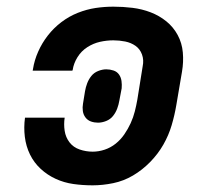

<svg xmlns="http://www.w3.org/2000/svg" viewBox="-20 -548 640 576"><path d="M258 8Q228 8 200 4Q172 0 147 -11.5Q122 -23 102 -41.5Q82 -60 70 -84.5Q58 -109 54.5 -137.5Q51 -166 55 -195H174Q171 -175 174 -155.5Q177 -136 188.5 -121Q200 -106 219 -99.5Q238 -93 258 -93Q276 -93 294 -99Q312 -105 327 -117Q342 -129 353 -145Q364 -161 372 -178.5Q380 -196 384.5 -214Q389 -232 392 -249L408 -349Q412 -368 406 -384.5Q400 -401 386.5 -410.5Q373 -420 355.5 -423.5Q338 -427 320 -427Q300 -427 280 -422.5Q260 -418 242 -406.5Q224 -395 212.5 -376.5Q201 -358 198 -338L197 -336H78L79 -341Q83 -367 94.5 -393Q106 -419 123.5 -441.5Q141 -464 164 -481.5Q187 -499 213.5 -509.5Q240 -520 266.5 -524Q293 -528 320 -528Q349 -528 377.5 -524.5Q406 -521 432 -511Q458 -501 479 -484Q500 -467 513 -443Q526 -419 528.5 -390.5Q531 -362 526 -333L509 -233Q504 -203 495 -172.5Q486 -142 470 -114Q454 -86 430.5 -62Q407 -38 379 -21.5Q351 -5 319.5 1.5Q288 8 258 8ZM274 -180Q263 -180 253 -183.5Q243 -187 236.5 -195.5Q230 -204 228.5 -215Q227 -226 229 -237L235 -274Q237 -286 241.5 -298Q246 -310 254 -320Q262 -330 274.5 -335Q287 -340 299 -340Q310 -340 320.5 -336.5Q331 -333 337 -324.5Q343 -316 344.5 -305Q346 -294 345 -283L338 -246Q336 -234 331.5 -222Q327 -210 319 -200Q311 -190 298.5 -185Q286 -180 274 -180Z"/></svg>

Font: Iosevka Aile
Style: Bold Italic
Weight: 700
Italic angle: -9°
Designer: Belleve Invis
Foundry: Belleve Invis
Version: Version 28.0.1; ttfautohint (v1.8.4)